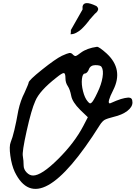

<svg xmlns="http://www.w3.org/2000/svg" viewBox="-20 -1223 872 1235"><path d="M832 -564Q832 -535 799 -509.5Q766 -484 710 -471Q670 -461 653 -452Q637 -442 623 -420Q231 204 75 -117Q55 -160 46.5 -221.5Q38 -283 49 -309Q71 -361 98 -513Q112 -577 138 -627Q164 -685 164 -691Q164 -706 250.5 -775Q337 -844 378 -864Q413 -880 425.5 -882Q438 -884 448 -873Q459 -861 467.5 -863Q476 -865 500 -884Q539 -913 604 -922Q618 -922 666 -879Q776 -777 708 -643Q667 -562 685 -558Q687 -558 690 -559Q732 -578 758 -586Q785 -594 802 -595Q819 -596 825.5 -588.5Q832 -581 832 -564ZM516 -413 545 -469 496 -516Q445 -567 438 -607Q430 -648 416 -669Q401 -691 401 -720Q401 -752 390.5 -753Q380 -754 343 -724Q234 -639 207 -573Q182 -518 151.5 -381Q121 -244 127 -218Q132 -189 132 -159Q132 -134 151 -114Q170 -94 193 -94Q247 -94 353 -199Q459 -304 516 -413ZM633 -793Q626 -804 594 -804Q562 -804 552 -778Q548 -766 540.5 -758Q533 -750 526 -750Q511 -750 507 -715Q503 -680 514 -636.5Q525 -593 543 -572Q551 -562 556.5 -559Q562 -556 569.5 -563Q577 -570 585 -585Q593 -598 607 -628Q632 -679 639.5 -725.5Q647 -772 633 -793ZM557 -1097Q554 -1093 549.5 -1086.5Q545 -1080 530.5 -1063.5Q516 -1047 502.5 -1034.5Q489 -1022 470 -1012Q451 -1002 434 -1003Q436 -1008 436 -1030L511 -1162Q511 -1162 511 -1181Q519 -1223 598 -1185Q599 -1185 601.5 -1183Q604 -1181 607.5 -1176Q611 -1171 611.5 -1165.5Q612 -1160 607 -1151.5Q602 -1143 590 -1134ZM434 -1003Q433 -1001 432 -1003Q433 -1003 433.5 -1003Z"/></svg>

Font: Beth Ellen
Style: Regular
Weight: 400
Designer: Alyson Diaz
Version: Version 2.000